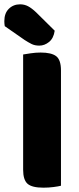

<svg xmlns="http://www.w3.org/2000/svg" viewBox="-42 -860 367 888"><path d="M159 8Q106 8 85.5 -10Q65 -28 65 -75V-608Q77 -610 100 -613.5Q123 -617 146 -617Q196 -617 218 -600Q240 -583 240 -534V-1Q229 2 206 5Q183 8 159 8ZM-20 -739Q-21 -743 -21.5 -750.5Q-22 -758 -22 -762Q-22 -799 -1 -819.5Q20 -840 51 -840Q71 -840 88 -831Q105 -822 125 -803L211 -718Q206 -683 185 -666Q164 -649 140 -649Q119 -649 104 -656.5Q89 -664 72 -675Z"/></svg>

Font: Baloo Paaji 2 ExtraBold
Style: Regular
Weight: 800
Designer: Shuchita Grover, Noopur Datye and Ek Type
Foundry: Ek Type
Version: Version 1.640;hotconv 1.0.111;makeotfexe 2.5.65597; ttfautoh